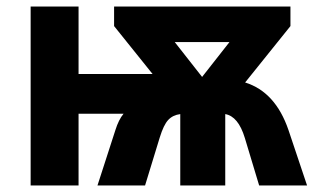

<svg xmlns="http://www.w3.org/2000/svg" viewBox="-20 -569 968 589"><path d="M684 -440 600 -333 516 -440ZM871 -549H330V-489L448 -342H221V-549H74V0H221V-220H359Q344 -202 334 -170L279 0H425L470 -147Q482 -186 496 -201Q510 -216 533 -219V0H671V-219Q711 -212 731 -146L775 0H922L865 -170Q825 -287 732 -316L871 -489Z"/></svg>

Font: Noto Sans UI Extra
Style: Regular
Weight: 800
Designer: Monotype Design Team
Foundry: Monotype Imaging Inc.
Version: Version 1.901